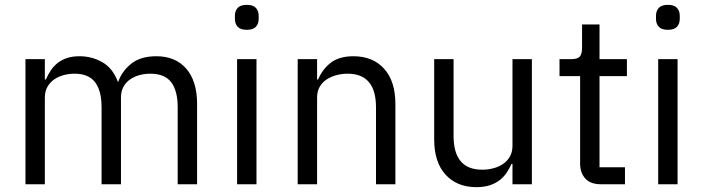

<svg xmlns="http://www.w3.org/2000/svg" viewBox="-20 -760 2900 792"><path d="M85 0V-516H165V-432H169Q178 -452 189.5 -469.5Q201 -487 217.5 -500Q234 -513 256 -520.5Q278 -528 308 -528Q359 -528 402 -503.5Q445 -479 466 -423H468Q482 -465 520.5 -496.5Q559 -528 625 -528Q704 -528 748.5 -476.5Q793 -425 793 -331V0H713V-317Q713 -386 686 -421Q659 -456 600 -456Q576 -456 554.5 -450Q533 -444 516 -432Q499 -420 489 -401.5Q479 -383 479 -358V0H399V-317Q399 -386 372 -421Q345 -456 288 -456Q264 -456 242 -450Q220 -444 203 -432Q186 -420 175.5 -401.5Q165 -383 165 -358V0Z M998 -637Q972 -637 960.5 -649.5Q949 -662 949 -682V-695Q949 -715 960.5 -727.5Q972 -740 998 -740Q1024 -740 1035.5 -727.5Q1047 -715 1047 -695V-682Q1047 -662 1035.5 -649.5Q1024 -637 998 -637ZM958 -516H1038V0H958Z M1208 0V-516H1288V-432H1292Q1311 -476 1345.5 -502Q1380 -528 1438 -528Q1518 -528 1564.5 -476.5Q1611 -425 1611 -331V0H1531V-317Q1531 -456 1414 -456Q1390 -456 1367.5 -450Q1345 -444 1327 -432Q1309 -420 1298.5 -401.5Q1288 -383 1288 -358V0Z M2094 -84H2090Q2082 -66 2070.5 -48.5Q2059 -31 2042 -17.5Q2025 -4 2001 4Q1977 12 1945 12Q1865 12 1818 -39.5Q1771 -91 1771 -185V-516H1851V-199Q1851 -60 1969 -60Q1993 -60 2015.5 -66Q2038 -72 2055.5 -84Q2073 -96 2083.5 -114.5Q2094 -133 2094 -159V-516H2174V0H2094Z M2458 0Q2416 0 2394.5 -23.5Q2373 -47 2373 -85V-446H2288V-516H2336Q2362 -516 2371.5 -526.5Q2381 -537 2381 -563V-659H2453V-516H2566V-446H2453V-70H2558V0Z M2735 -637Q2709 -637 2697.5 -649.5Q2686 -662 2686 -682V-695Q2686 -715 2697.5 -727.5Q2709 -740 2735 -740Q2761 -740 2772.5 -727.5Q2784 -715 2784 -695V-682Q2784 -662 2772.5 -649.5Q2761 -637 2735 -637ZM2695 -516H2775V0H2695Z"/></svg>

Font: IBM Plex Sans Devanagari
Style: Regular
Weight: 400
Designer: Mike Abbink, Paul van der Laan, Pieter van Rosmalen, Erin McLaughlin
Foundry: Bold Monday
Version: Version 1.1